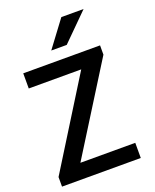

<svg xmlns="http://www.w3.org/2000/svg" viewBox="-170 -1044 922 1140"><g transform="rotate(-20 291.0 -473.5)"><path d="M334 -781.2 501 -947.3H360.4L236.3 -781.2ZM517.6 0V-95.7H170.9L519 -652.3V-710.9H33.7V-615.2H365.2L20 -60.5V0Z"/></g></svg>

Font: Ride SemiBold
Style: Regular
Weight: 600
Version: Version 3.000